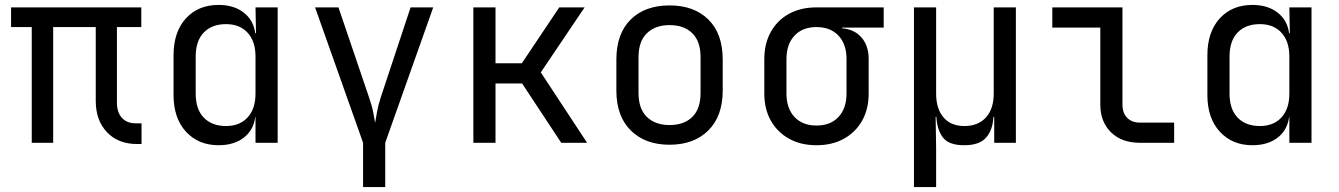

<svg xmlns="http://www.w3.org/2000/svg" viewBox="-20 -580 5440 780"><path d="M536 5Q460 5 414.5 -43Q369 -91 369 -170V-470H196V0H109V-470H25V-550H554V-470H455V-164Q455 -123 475.5 -101Q496 -79 531 -79H555V5Z M868 10Q786 10 735.5 -45Q685 -100 685 -194V-355Q685 -450 735 -505Q785 -560 868 -560Q930 -560 970 -529Q1010 -498 1017 -445H1020L1018 -550H1108V0H1018V-105H1017Q1010 -51 970 -20.5Q930 10 868 10ZM898 -68Q954 -68 986 -103Q1018 -138 1018 -200V-350Q1018 -412 986 -447Q954 -482 898 -482Q841 -482 808 -448Q775 -414 775 -350V-200Q775 -136 808 -102Q841 -68 898 -68Z M1455 180V0L1260 -550H1355L1479 -185Q1491 -151 1496 -124.5Q1501 -98 1504 -81Q1507 -98 1511.5 -124.5Q1516 -151 1527 -185L1648 -550H1740L1545 0V180Z M1903 0V-550H1993V-323H2100L2252 -550H2355L2177 -286L2365 0H2260L2101 -241H1993V0Z M2700 8Q2601 8 2542.5 -50Q2484 -108 2484 -212V-338Q2484 -443 2542 -500.5Q2600 -558 2700 -558Q2800 -558 2858 -500.5Q2916 -443 2916 -338V-212Q2916 -108 2857.5 -50Q2799 8 2700 8ZM2700 -72Q2759 -72 2792.5 -105Q2826 -138 2826 -202V-348Q2826 -412 2792.5 -445Q2759 -478 2700 -478Q2642 -478 2608 -445Q2574 -412 2574 -348V-202Q2574 -138 2608 -105Q2642 -72 2700 -72Z M3297 10Q3233 10 3185.5 -16.5Q3138 -43 3111.5 -90Q3085 -137 3085 -200V-340Q3085 -403 3111.5 -450.5Q3138 -498 3185.5 -524Q3233 -550 3297 -550H3570V-468H3401V-465Q3451 -461 3480 -427.5Q3509 -394 3509 -340V-200Q3509 -137 3482.5 -90Q3456 -43 3408.5 -16.5Q3361 10 3297 10ZM3297 -70Q3354 -70 3386.5 -105Q3419 -140 3419 -200V-340Q3419 -400 3386.5 -435Q3354 -470 3297 -470Q3240 -470 3207.5 -435Q3175 -400 3175 -340V-200Q3175 -140 3207.5 -105Q3240 -70 3297 -70Z M3693 180V-550H3783V-200Q3783 -138 3813 -103Q3843 -68 3898 -68Q3954 -68 3985.5 -103Q4017 -138 4017 -200V-550H4107V0H4019V-105H4016Q4013 -52 3986 -21Q3959 10 3897 10Q3835 10 3811 -21Q3787 -52 3784 -105H3781L3783 20V180Z M4610 0Q4537 0 4493.5 -42.5Q4450 -85 4450 -155V-468H4255V-550H4540V-155Q4540 -121 4559 -101.5Q4578 -82 4610 -82H4750V0Z M5068 10Q4986 10 4935.5 -45Q4885 -100 4885 -194V-355Q4885 -450 4935 -505Q4985 -560 5068 -560Q5130 -560 5170 -529Q5210 -498 5217 -445H5220L5218 -550H5308V0H5218V-105H5217Q5210 -51 5170 -20.5Q5130 10 5068 10ZM5098 -68Q5154 -68 5186 -103Q5218 -138 5218 -200V-350Q5218 -412 5186 -447Q5154 -482 5098 -482Q5041 -482 5008 -448Q4975 -414 4975 -350V-200Q4975 -136 5008 -102Q5041 -68 5098 -68Z"/></svg>

Font: JetBrainsMono NFM
Style: Regular
Weight: 400
Monospace: yes
Designer: Philipp Nurullin, Konstantin Bulenkov
Foundry: JetBrains
Version: Version 2.304; ttfautohint (v1.8.4.7-5d5b);Nerd Fonts 3.3.0